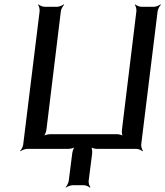

<svg xmlns="http://www.w3.org/2000/svg" viewBox="-20 -680 755 877"><path d="M385 146 401 20C402 11 400 -6 395 -11L393 -9C397 -4 414 0 423 0H603C612 0 626 6 631 11L633 9C629 4 624 -11 625 -20L700 -629C701 -638 709 -653 715 -658L713 -660C707 -655 692 -649 683 -649H626C617 -649 602 -655 598 -660L596 -658C600 -653 604 -638 603 -629L537 -87C536 -78 537 -61 542 -56L544 -58C540 -63 523 -67 514 -67H209C200 -67 183 -63 177 -58L179 -56C184 -61 191 -78 192 -87L258 -629C259 -638 267 -653 273 -658L271 -660C265 -655 250 -649 241 -649H184C175 -649 160 -655 156 -660L154 -658C158 -653 162 -638 161 -629L86 -20C85 -11 78 4 72 9L74 11C79 6 95 0 104 0H292C301 0 318 -4 324 -9L322 -11C317 -6 311 11 310 20L294 146C293 155 285 170 280 175L281 177C287 172 303 166 312 166H363C372 166 386 172 390 177L393 175C388 170 384 155 385 146Z"/></svg>

Font: Gamestation Storm Oblique 
Style: Italic
Weight: 400
Designer: Jonas Hecksher
Foundry: Jonas Hecksher, Playtypeª, e-types AS
Version: Version 1.003